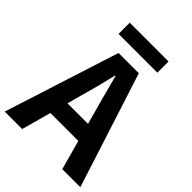

<svg xmlns="http://www.w3.org/2000/svg" viewBox="-262 -1041 1165 1165"><g transform="rotate(45 320.5 -459.0)"><path d="M484 -918V-822H151V-918ZM230 -305H406L384 -386Q371 -430 348.5 -516.5Q326 -603 319 -628H315Q287 -508 252 -386ZM490 0 438 -190H198L146 0H-4L233 -740H407L645 0Z"/></g></svg>

Font: Noto Sans Korean Bold
Style: Bold
Weight: 700
Designer: Ryoko NISHIZUKA  (kana & ideographs); Paul D. Hunt (Latin, Greek & Cyrillic); Wenlong ZHANG  (bopomofo); Sandoll Communi
Foundry: Adobe Systems Incorporated
Version: Version 1.000;PS 1;hotconv 1.0.78;makeotf.lib2.5.61930